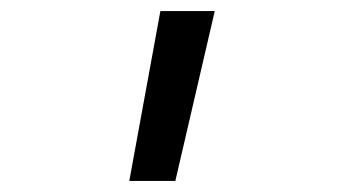

<svg xmlns="http://www.w3.org/2000/svg" viewBox="-20 -166 640 346"><path d="M213 160 269 -146H367L296 160Z"/></svg>

Font: Pitagon Sans Mono Light
Style: Regular
Weight: 300
Monospace: yes
Designer: Travis Tran
Foundry: Pitagon
Version: Version 1.001; ttfautohint (v1.8.4.7-5d5b);gftools[0.9.26]